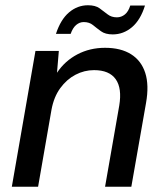

<svg xmlns="http://www.w3.org/2000/svg" viewBox="-20 -711 631 731"><path d="M25 0 115 -517H204L197 -434Q227 -479 274.5 -504Q322 -529 380 -529Q440 -529 479 -504.5Q518 -480 533 -433.5Q548 -387 536 -319L480 0H380L434 -309Q445 -375 420.5 -409.5Q396 -444 338 -444Q301 -444 267.5 -426.5Q234 -409 209.5 -375.5Q185 -342 176 -293L125 0ZM193 -582Q211 -637 243 -664Q275 -691 315 -691Q343 -691 359 -679.5Q375 -668 389.5 -656.5Q404 -645 425 -645Q442 -645 455.5 -656Q469 -667 476 -690H532Q515 -635 482.5 -607.5Q450 -580 409 -580Q381 -580 364.5 -592Q348 -604 334 -615.5Q320 -627 299 -627Q283 -627 270 -616Q257 -605 249 -582Z"/></svg>

Font: DM Sans 11pt Medium
Style: Italic
Weight: 500
Italic angle: -10°
Version: Version 4.004;gftools[0.9.30]